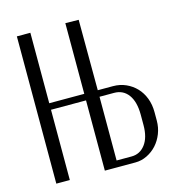

<svg xmlns="http://www.w3.org/2000/svg" viewBox="-105 -789 809 879"><g transform="rotate(-15 300.0 -349.5)"><path d="M118 -698V-364H284V-699L347 -698L348 -364H420Q453 -364 481 -351.5Q509 -339 529.5 -317.5Q550 -296 561.5 -266Q573 -236 573 -200V-160Q573 -127 561.5 -98Q550 -69 530.5 -47.5Q511 -26 484.5 -13Q458 0 429 0H284V-333H118V0H54V-698ZM509 -205Q509 -266 484.5 -299.5Q460 -333 417 -333H348V-31H419Q459 -31 484 -64Q509 -97 509 -156Z"/></g></svg>

Font: Moniqa Paragraph
Style: Regular
Weight: 400
Designer: Rajesh Rajput
Foundry: Rajesh Rajput
Version: Version 1.000